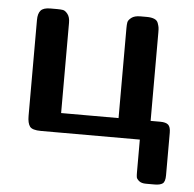

<svg xmlns="http://www.w3.org/2000/svg" viewBox="-47 -506 724 716"><g transform="rotate(5 314.5 -148.0)"><path d="M67 -52V-411Q67 -435 77 -446.5Q87 -458 113 -458H139Q152 -458 160.5 -456.5Q169 -455 178 -443.5Q187 -432 187 -411V-73H402V-410Q402 -423 403.5 -431.5Q405 -440 416.5 -449Q428 -458 450 -458H474Q491 -458 502 -453.5Q513 -449 516.5 -439Q520 -429 521 -423Q522 -417 522 -404V-73H558Q579 -73 588 -65Q597 -57 597 -35V124Q597 148 587.5 155Q578 162 557 162H525Q508 162 499 154.5Q490 147 489 140.5Q488 134 488 122V0H118Q85 0 76 -12.5Q67 -25 67 -52Z"/></g></svg>

Font: CMU Sans Serif
Style: Bold
Weight: 700
Version: Version 0.7.0